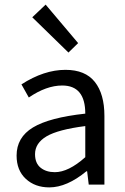

<svg xmlns="http://www.w3.org/2000/svg" viewBox="-20 -801 544 833"><path d="M194 12Q132 12 92 -25Q52 -62 52 -126Q52 -205 123 -248Q194 -291 350 -308Q350 -430 250 -430Q181 -430 105 -378L73 -435Q171 -498 264 -498Q350 -498 391.5 -445.5Q433 -393 433 -298V0H365L358 -58H355Q270 12 194 12ZM218 -54Q277 -54 350 -119V-254Q232 -239 182 -209.5Q132 -180 132 -132Q132 -93 156 -73.5Q180 -54 218 -54ZM277 -573 120 -726 178 -781 319 -614Z"/></svg>

Font: Toshiba Sans
Style: Regular
Weight: 400
Designer: Paul D. Hunt
Foundry: Toshiba Corporation
Version: Version 2.020;PS 2.0;hotconv 1.0.86;makeotf.lib2.5.63406